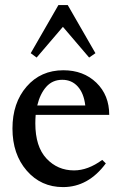

<svg xmlns="http://www.w3.org/2000/svg" viewBox="-20 -744 473 775"><path d="M127.9 -511.7 104 -529.3 215.8 -723.6H253.4L365.2 -529.3L339.8 -511.7L233.9 -635.7ZM234.4 11.2Q145.5 11.2 87.9 -55.2Q30.3 -121.6 30.3 -225.1Q30.3 -328.6 87.4 -394.5Q144.5 -460.4 235.8 -460.4Q316.9 -460.4 368.9 -410.2Q420.9 -359.9 420.9 -280.3H124Q122.6 -263.7 122.6 -246.1Q122.6 -152.3 167.5 -104.2Q212.4 -56.2 278.8 -56.2Q335 -56.2 392.6 -98.6L407.2 -84.5Q336.4 11.2 234.4 11.2ZM231.4 -421.9Q191.9 -421.9 166.7 -393.6Q141.6 -365.2 130.4 -318.4H324.2Q318.4 -367.7 293.9 -394.8Q269.5 -421.9 231.4 -421.9Z"/></svg>

Font: Elstob 8pt Medium
Style: Regular
Weight: 500
Designer: Peter S. Baker
Version: Version 1.015